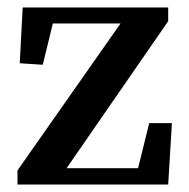

<svg xmlns="http://www.w3.org/2000/svg" viewBox="-20 -496 507 516"><path d="M442 -165 432 0H27V-38L304 -433H122L95 -322L33 -326L41 -476H432V-439L159 -44H351L381 -165Z"/></svg>

Font: Source Serif Pro Semibold
Style: Regular
Weight: 600
Designer: Frank Grießhammer
Foundry: Adobe Systems Incorporated
Version: Version 1.014;PS Version 1.0;hotconv 1.0.73;makeotf.lib2.5.5